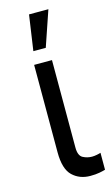

<svg xmlns="http://www.w3.org/2000/svg" viewBox="-121 -819 508 871"><g transform="rotate(-15 133.0 -383.0)"><path d="M73.9 -545.5H157.7V-134.9Q157.7 -96.6 177.7 -85.9Q197.8 -75.3 220.2 -75.3Q230.8 -75.3 243.4 -77.8Q256 -80.3 261.4 -82.4V-2.8Q250.7 0.4 233.3 3.7Q215.9 7.1 190.3 7.1Q140.3 7.1 107.1 -24.5Q73.9 -56.1 73.9 -134.9ZM86.6 -606.5 110.8 -772.7H201.7L144.9 -606.5Z"/></g></svg>

Font: InterMG
Style: Regular
Weight: 400
Designer: Rasmus Andersson
Foundry: rsms
Version: Version 3.019;December 26, 2023;FontCreator 15.0.0.2955 64-b